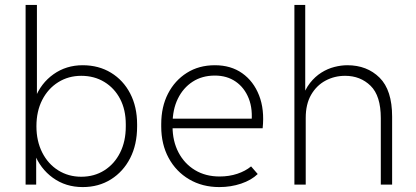

<svg xmlns="http://www.w3.org/2000/svg" viewBox="-20 -750 1689 780"><path d="M316 10Q247 10 195 -27.5Q143 -65 119 -128L127 -137V0H84V-730H130V-340L122 -350Q146 -412 197.5 -448.5Q249 -485 316 -485Q381 -485 431 -454.5Q481 -424 509 -370Q537 -316 537 -245V-236Q537 -163 509 -108Q481 -53 431 -21.5Q381 10 316 10ZM310 -32Q363 -32 404 -58Q445 -84 468 -130Q491 -176 491 -236V-245Q491 -304 468 -348Q445 -392 404 -417Q363 -442 310 -442Q258 -442 216.5 -416Q175 -390 151.5 -344Q128 -298 128 -237Q128 -177 151.5 -130.5Q175 -84 216.5 -58Q258 -32 310 -32Z M871 10Q802 10 748.5 -21.5Q695 -53 665 -108.5Q635 -164 635 -236V-246Q635 -316 662.5 -369.5Q690 -423 739 -454Q788 -485 853 -485Q918 -485 964 -452.5Q1010 -420 1032.5 -362.5Q1055 -305 1047 -229H668V-268H1021L1001 -246Q1008 -306 990.5 -350Q973 -394 937.5 -418.5Q902 -443 853 -443Q801 -443 762.5 -418Q724 -393 702.5 -349Q681 -305 681 -246V-236Q681 -177 705 -131Q729 -85 772 -59Q815 -33 872 -33Q911 -33 944 -44Q977 -55 1000 -74L1027 -43Q1001 -18 959.5 -4Q918 10 871 10Z M1176 0V-730H1220V-349H1207Q1219 -387 1239.5 -413Q1260 -439 1285.5 -455Q1311 -471 1338.5 -478Q1366 -485 1391 -485Q1471 -485 1522 -434.5Q1573 -384 1573 -276V0H1527V-270Q1527 -361 1485.5 -401.5Q1444 -442 1382 -442Q1339 -442 1302.5 -422.5Q1266 -403 1244 -365Q1222 -327 1222 -271V0Z"/></svg>

Font: SUSE Thin ExtraLight
Style: Regular
Weight: 250
Version: Version 1.000